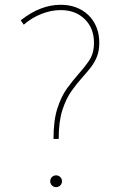

<svg xmlns="http://www.w3.org/2000/svg" viewBox="-20 -767 483 797"><path d="M78.6 -664.6 65.9 -682.6Q147.5 -747.1 231.4 -747.1Q279.3 -747.1 315.4 -727.3Q351.6 -707.5 371.8 -671.9Q392.1 -636.2 392.1 -589.4Q392.1 -556.6 382.6 -532.5Q373 -508.3 357.4 -488Q341.8 -467.8 323.2 -447.3Q300.3 -421.9 277.3 -389.9Q254.4 -357.9 239 -310.3Q223.6 -262.7 223.6 -190.4H202.1Q202.1 -267.6 218.3 -317.4Q234.4 -367.2 258.5 -400.4Q282.7 -433.6 306.2 -460Q332 -488.8 351.1 -517.3Q370.1 -545.9 370.1 -589.4Q370.1 -649.9 331.8 -687.5Q293.5 -725.1 231.9 -725.1Q192.4 -725.1 152.1 -709.2Q111.8 -693.4 78.6 -664.6ZM212.9 9.8Q202.6 9.8 195.6 2.7Q188.5 -4.4 188.5 -14.6Q188.5 -24.9 195.6 -32Q202.6 -39.1 212.9 -39.1Q223.1 -39.1 230.2 -32Q237.3 -24.9 237.3 -14.6Q237.3 -4.4 230.2 2.7Q223.1 9.8 212.9 9.8Z"/></svg>

Font: Kumbh Sans Thin
Style: Regular
Weight: 250
Version: Version 1.004